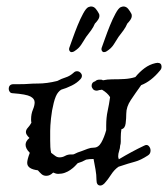

<svg xmlns="http://www.w3.org/2000/svg" viewBox="-20 -554 519 593"><path d="M303 12Q296 19 290 19Q278 19 278 2Q278 -14 275 -30.5Q272 -47 269 -63Q262 -63 256.5 -62.5Q251 -62 246 -61Q234 -54 220 -50Q216 -46 211.5 -41Q207 -36 197 -29Q190 -24 180.5 -20.5Q171 -17 160 -17Q156 -17 152.5 -18Q149 -19 147 -20L145 -21L143 -20Q139 -16 134 -13.5Q129 -11 123 -11Q114 -11 108 -16.5Q102 -22 97 -28Q64 -32 64 -51Q64 -61 72 -82Q59 -95 59 -107Q59 -118 71 -128Q60 -138 60 -146Q60 -153 66 -159.5Q72 -166 77 -175Q76 -179 76 -185Q76 -202 81.5 -215Q87 -228 87 -238Q87 -249 74 -256Q61 -263 20 -266Q13 -266 10 -270.5Q7 -275 7 -279Q7 -294 22 -294H40Q57 -294 69 -295Q81 -296 97 -296Q125 -296 157 -304Q170 -311 183 -315Q196 -319 208 -330Q212 -334 218 -334Q224 -334 228.5 -329.5Q233 -325 233 -320Q233 -314 228 -309Q218 -298 202 -290Q186 -282 169 -277Q164 -274 160 -269Q152 -260 146 -236.5Q140 -213 137.5 -188.5Q135 -164 135 -150V-120Q135 -110 135.5 -100Q136 -90 138 -82L150 -73Q156 -68 164 -68Q173 -68 181 -72.5Q189 -77 199 -77Q201 -77 204 -77Q207 -77 209 -78Q218 -83 234 -88Q242 -91 251 -94.5Q260 -98 270 -98Q284 -98 293 -114Q302 -130 308 -152V-166Q308 -191 312.5 -211.5Q317 -232 320 -254Q312 -267 295 -277Q291 -276 288.5 -276Q286 -276 284 -275Q283 -275 282 -274.5Q281 -274 279 -274Q271 -274 267 -279Q263 -284 263 -289Q263 -300 274 -303Q279 -308 287 -308Q289 -308 292 -308Q295 -308 298 -306Q312 -309 326 -309Q347 -309 364.5 -310Q382 -311 398 -316Q411 -332 426.5 -343.5Q442 -355 460 -359Q462 -359 463.5 -359.5Q465 -360 466 -360Q479 -360 479 -348Q479 -341 474 -336Q447 -303 416 -291Q398 -266 384 -245Q370 -224 370 -203Q370 -188 368 -172.5Q366 -157 355 -155Q354 -149 353.5 -142.5Q353 -136 353 -130Q353 -123 353 -116.5Q353 -110 351 -104Q351 -97 348 -88Q345 -79 345 -71Q345 -68 347 -62Q367 -74 386.5 -84.5Q406 -95 425 -104Q434 -109 439.5 -103Q445 -97 445 -89Q445 -79 437 -74Q414 -59 396.5 -54.5Q379 -50 346 -39Q333 -30 323 -14.5Q313 1 303 12ZM310 -396Q306 -393 301 -393Q297 -393 294.5 -397.5Q292 -402 295 -409Q298 -417 304.5 -435.5Q311 -454 319.5 -475Q328 -496 337 -512.5Q346 -529 353 -532Q359 -534 361 -534Q370 -534 376 -526.5Q382 -519 386 -511Q387 -509 387 -505Q387 -499 382.5 -492.5Q378 -486 373 -481Q369 -471 361.5 -460.5Q354 -450 346 -440Q339 -429 331.5 -417Q324 -405 310 -396ZM210 -396Q206 -393 201 -393Q197 -393 194.5 -397.5Q192 -402 195 -409Q198 -417 204.5 -435.5Q211 -454 219.5 -475Q228 -496 237 -512.5Q246 -529 253 -532Q259 -534 261 -534Q270 -534 276 -526.5Q282 -519 286 -511Q287 -509 287 -505Q287 -499 282.5 -492.5Q278 -486 273 -481Q269 -471 261.5 -460.5Q254 -450 246 -440Q239 -429 231.5 -417Q224 -405 210 -396Z"/></svg>

Font: RU Serius
Style: Regular
Weight: 400
Designer: Robert E. Leuschke
Foundry: Robert E. Leuschke
Version: Version 1.011; ttfautohint (v1.8.3)